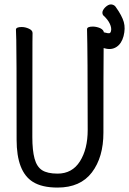

<svg xmlns="http://www.w3.org/2000/svg" viewBox="-20 -829 583 867"><path d="M240 18Q169 18 128 -8Q55 -54 55 -198Q55 -618 53.5 -648Q52 -678 52 -695Q52 -707 78 -707Q94 -707 110.5 -699.5Q127 -692 127 -680Q127 -668 126.5 -639Q126 -610 126 -210Q126 -150 136 -113Q146 -76 170 -60.5Q194 -45 240 -45Q306 -45 341 -100.5Q376 -156 376 -242Q376 -595 373 -697Q373 -709 399 -709Q415 -709 432 -702Q448 -694 449 -683Q451 -683 454 -682Q468 -678 473.5 -679Q479 -680 481 -688Q485 -702 476 -721.5Q467 -741 446 -760Q441 -767 443 -777Q447 -790 461 -801Q475 -812 488 -808Q498 -805 503 -797Q531 -758 539 -729.5Q547 -701 538 -666Q529 -632 506 -617Q483 -602 452 -611Q450 -612 448 -612Q447 -527 447 -230Q447 -119 395 -50.5Q343 18 240 18Z"/></svg>

Font: Moon Stars Kai T HW
Style: Regular
Weight: 400
Designer: GuiWonder
Version: Version 1.101